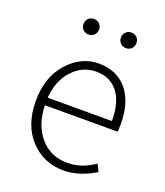

<svg xmlns="http://www.w3.org/2000/svg" viewBox="-128 -760 739 859"><g transform="rotate(20 241.5 -330.0)"><path d="M274 12Q179 12 115.5 -56Q52 -124 52 -239Q52 -352 114.5 -422Q177 -492 261 -492Q347 -492 396 -433.5Q445 -375 445 -270Q445 -246 443 -234H97Q99 -142 148.5 -84Q198 -26 278 -26Q347 -26 407 -69L425 -35Q347 12 274 12ZM97 -270H403Q403 -360 365.5 -407Q328 -454 262 -454Q198 -454 151 -404Q104 -354 97 -270ZM198.5 -608.5Q188 -598 172 -598Q156 -598 145.5 -608.5Q135 -619 135 -635Q135 -651 145.5 -661.5Q156 -672 172 -672Q188 -672 198.5 -661.5Q209 -651 209 -635Q209 -619 198.5 -608.5ZM376.5 -608.5Q366 -598 350 -598Q334 -598 323.5 -608.5Q313 -619 313 -635Q313 -651 323.5 -661.5Q334 -672 350 -672Q366 -672 376.5 -661.5Q387 -651 387 -635Q387 -619 376.5 -608.5Z"/></g></svg>

Font: Toshiba Sans Light
Style: Regular
Weight: 300
Designer: Paul D. Hunt
Foundry: Toshiba Corporation
Version: Version 2.020;PS 2.0;hotconv 1.0.86;makeotf.lib2.5.63406